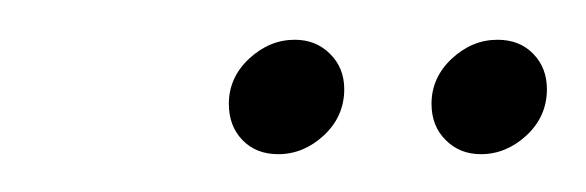

<svg xmlns="http://www.w3.org/2000/svg" viewBox="-20 -690 302 99"><path d="M228 -610.5Q217 -610.5 209.8 -617.8Q202.5 -625 202.5 -636.5Q202.5 -650 213 -659.8Q223.5 -669.5 236.5 -669.5Q248 -669.5 255 -662.2Q262 -655 262 -644Q262 -630 251.5 -620.2Q241 -610.5 228 -610.5ZM123.5 -610.5Q112 -610.5 105 -617.8Q98 -625 98 -636.5Q98 -650 108.5 -659.8Q119 -669.5 132 -669.5Q143 -669.5 150.2 -662.2Q157.5 -655 157.5 -644Q157.5 -630 147 -620.2Q136.5 -610.5 123.5 -610.5Z"/></svg>

Font: Anybody Condensed Regular
Style: Italic
Weight: 400
Width: 3
Italic angle: -10°
Designer: Tyler Finck
Foundry: Etcetera Type Company
Version: Version 1.010; ttfautohint (v1.8.3) -l 8 -r 50 -G 200 -x 14 